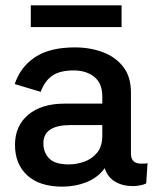

<svg xmlns="http://www.w3.org/2000/svg" viewBox="-20 -687 578 717"><path d="M362 -327Q362 -376 332 -400Q302 -424 255 -424Q204 -424 175.5 -404.5Q147 -385 132 -344L35 -373Q56 -437 111 -473.5Q166 -510 259 -510Q317 -510 364.5 -492Q412 -474 440.5 -437Q469 -400 469 -342V-113Q469 -76 507 -76Q513 -76 519.5 -76Q526 -76 531 -78L526 -2Q508 7 477 8Q438 8 410 -8.5Q382 -25 371 -59Q346 -24 303.5 -7Q261 10 213 10Q128 10 82 -32Q36 -74 36 -146Q36 -217 85.5 -258.5Q135 -300 221 -300H362ZM237 -73Q265 -73 294 -83Q323 -93 342.5 -116.5Q362 -140 362 -180V-220H244Q142 -220 142 -152Q142 -118 163.5 -95.5Q185 -73 237 -73ZM434 -667V-586H95V-667Z"/></svg>

Font: Prodigy Sans Medium
Style: Regular
Weight: 500
Designer: Wei Huang
Foundry: Wei Huang
Version: Version 1.003; ttfautohint (v1.8.3)